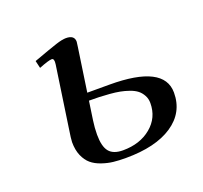

<svg xmlns="http://www.w3.org/2000/svg" viewBox="-87 -544 687 651"><g transform="rotate(-20 256.0 -218.0)"><path d="M87.9 -405.8Q151.9 -429.2 174.6 -436.5Q197.3 -443.8 210.9 -443.8Q241.2 -443.8 241.2 -419.9Q241.2 -418.9 238.8 -401.9L215.8 -245.1H295.9Q492.2 -245.1 492.2 -145Q492.2 -73.2 431.6 -32.7Q371.1 7.8 263.2 7.8Q238.3 7.8 218.5 5.6Q198.7 3.4 177.5 -3.9Q156.2 -11.2 142.1 -23.2Q127.9 -35.2 118.9 -55.9Q109.9 -76.7 109.9 -105Q109.9 -115.7 116.2 -155.8L147.9 -372.1Q150.9 -393.1 141.1 -393.1Q129.9 -393.1 94.2 -378.9ZM198.2 -100.1Q198.2 -57.1 213.4 -38.6Q228.5 -20 263.2 -20Q324.7 -20 364.7 -53.2Q404.8 -86.4 404.8 -139.2Q404.8 -154.8 397.9 -167.2Q391.1 -179.7 380.9 -187.7Q370.6 -195.8 354 -201.7Q337.4 -207.5 322 -210.4Q306.6 -213.4 285.2 -215.1Q263.7 -216.8 248.3 -217.3Q232.9 -217.8 211.9 -217.8L202.1 -150.9Q198.2 -124 198.2 -100.1Z"/></g></svg>

Font: Dehuti Alt
Style: Bold-Italic
Weight: 700
Version: Version 1.2